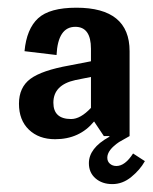

<svg xmlns="http://www.w3.org/2000/svg" viewBox="-20 -348 392 491"><path d="M320.3 44.5Q299.8 76.5 277.6 76.5Q267.8 76.5 261.1 70.7Q254.4 64.9 254.4 55.2Q254.4 35.6 284.7 15.1L311.4 0V-217.1Q311.4 -328.3 175.3 -328.3Q106.8 -328.3 77.4 -301.2Q48 -274 42.7 -217.1L124.6 -207.3Q128.1 -279.4 172.6 -279.4Q212.6 -279.4 212.6 -223.3V-191.3L157.5 -180.6Q87.2 -168.1 57.8 -146.4Q28.5 -124.6 28.5 -82.7Q28.5 -40.9 53.8 -16.5Q79.2 8 121 8Q183.3 8 220.6 -37.4L245.6 0H260.7L258 2.7Q207.3 31.1 207.3 69.4Q207.3 93.4 224.2 108.1Q241.1 122.8 267.3 122.8Q293.6 122.8 315.8 104.5Q338.1 86.3 350.5 64.1ZM212.6 -151.2V-72.1Q185.9 -43.6 161.9 -43.6Q116.5 -43.6 116.5 -85.4Q116.5 -130.8 172.6 -143.2Z"/></svg>

Font: Gidugu
Style: Regular
Weight: 400
Designer: Purushoth Kumar Guthula
Foundry: Silicon Andhra, USA.
Version: Version 1.0.5; ttfautohint (v1.2.25-373a) -l 7 -r 28 -G 50 -